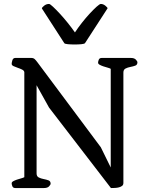

<svg xmlns="http://www.w3.org/2000/svg" viewBox="-20 -951 729 971"><path d="M39 -24Q39 -30 47 -34.5Q55 -39 65.5 -42.5Q76 -46 87 -49Q98 -52 103 -55V-586Q102 -594 92 -599Q82 -604 70 -608Q58 -612 48.5 -616.5Q39 -621 39 -628Q39 -634 42.5 -646Q46 -658 58 -658H138Q149 -658 155.5 -652Q162 -646 170 -635L490 -206L540 -104V-603Q535 -606 524 -609Q513 -612 502.5 -615.5Q492 -619 484 -623.5Q476 -628 476 -634Q476 -640 479.5 -649Q483 -658 495 -658H641Q659 -658 667 -649.5Q675 -641 675 -636Q675 -623 664 -619Q653 -615 639.5 -612.5Q626 -610 615 -604.5Q604 -599 604 -584V-26Q604 -16 597.5 -11Q591 -6 581.5 -3.5Q572 -1 561 -0.5Q550 0 541 0L228 -407L165 -520V-74Q165 -59 176 -53.5Q187 -48 200.5 -45.5Q214 -43 225 -39Q236 -35 236 -22Q236 -17 228 -8.5Q220 0 202 0H58Q46 0 42.5 -9Q39 -18 39 -24ZM192 -908V-909Q192 -913 203 -922Q214 -931 228 -931Q233 -931 248 -917Q263 -903 282.5 -882Q302 -861 322.5 -835.5Q343 -810 359 -787Q374 -810 394 -835.5Q414 -861 433.5 -882Q453 -903 468.5 -917Q484 -931 490 -931Q502 -931 513 -922Q524 -913 524 -909L410 -733Q407 -729 391.5 -727.5Q376 -726 358 -726Q339 -726 323 -727.5Q307 -729 305 -733Z"/></svg>

Font: Asar
Style: Regular
Weight: 400
Designer: Eben Sorkin
Foundry: Eben Sorkin, Pria Ravichandran
Version: Version 1.003; ttfautohint (v1.3) -l 8 -r 50 -G 0 -x 0 -H 45